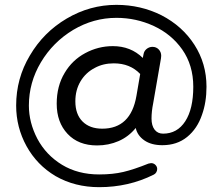

<svg xmlns="http://www.w3.org/2000/svg" viewBox="-20 -693 917 795"><path d="M210 36.1Q132.8 -9.8 89.8 -87.9Q46.9 -166 46.9 -255.9Q46.9 -368.2 103.5 -462.9Q160.2 -559.6 256.3 -616.2Q352.5 -672.9 461.9 -672.9Q562.5 -672.9 648.4 -629.9Q735.4 -585 785.2 -507.3Q835 -429.7 835 -334Q835 -269.5 816.4 -217.8Q796.9 -160.2 754.9 -126Q712.9 -91.8 652.3 -91.8Q606.4 -91.8 577.6 -111.8Q548.8 -131.8 542 -163.1Q512.7 -127 471.2 -108.9Q429.7 -90.8 381.8 -90.8Q304.7 -90.8 259.8 -138.7Q214.8 -186.5 214.8 -263.7Q214.8 -336.9 248 -391.6Q279.3 -444.3 333 -473.1Q386.7 -502 447.3 -502Q521.5 -502 571.3 -453.1L574.2 -467.8Q576.2 -481.4 586.9 -490.2Q597.7 -499 611.3 -499Q627 -499 637.2 -488.3Q647.5 -477.5 647.5 -461.9L646.5 -451.2L614.3 -265.6Q607.4 -231.4 607.4 -202.1Q607.4 -172.9 620.1 -156.2Q632.8 -139.6 655.3 -139.6Q713.9 -139.6 747.1 -190.9Q780.3 -242.2 780.3 -334Q780.3 -422.9 734.4 -488.3Q689.5 -551.8 616.7 -585.4Q543.9 -619.1 461.9 -619.1Q367.2 -619.1 283.2 -569.3Q199.2 -518.6 149.4 -435.1Q99.6 -351.6 99.6 -255.9Q99.6 -185.5 134.8 -118.2Q170.9 -50.8 236.8 -10.7Q302.7 29.3 390.6 29.3Q447.3 29.3 490.7 19Q534.2 8.8 594.7 -15.6Q602.5 -17.6 605.5 -17.6Q616.2 -17.6 623.5 -10.3Q630.9 -2.9 630.9 6.8Q630.9 13.7 627 20.5Q623 27.3 616.2 30.3Q512.7 82 390.6 82Q290 82 210 36.1ZM544.9 -295.9 560.5 -386.7Q518.6 -430.7 451.2 -430.7Q407.2 -430.7 373 -412.1Q335 -392.6 313.5 -356.4Q292 -320.3 292 -273.4Q292 -219.7 321.8 -189.9Q351.6 -160.2 403.3 -160.2Q521.5 -160.2 544.9 -295.9Z"/></svg>

Font: YuPearl-Regular
Style: Regular
Weight: 400
Designer: Max Yao
Foundry: Max-Everyday
Version: Version 1.011; ttfautohint (v1.8.3)